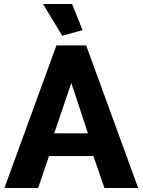

<svg xmlns="http://www.w3.org/2000/svg" viewBox="-20 -936 710 956"><path d="M261 -710H409L668 0H500L445 -159H224L170 0H2ZM418 -272 335 -523 250 -272ZM194 -916H339L391 -786L290 -758Z"/></svg>

Font: Boldmen
Style: Bold
Weight: 700
Designer: Matt McInerney, Pablo Impallari, Rodrigo Fuenzalida
Foundry: LIVING CONCEPT
Version: Version 1.000